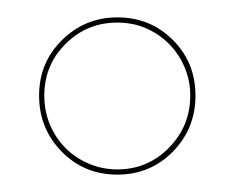

<svg xmlns="http://www.w3.org/2000/svg" viewBox="-20 -631 270 221"><path d="M115 -430Q77 -430 51 -456.5Q25 -483 25 -521Q25 -559 51.5 -585Q78 -611 115 -611Q153 -611 179 -585Q205 -559 205 -521Q205 -483 179 -456.5Q153 -430 115 -430ZM115 -605Q80 -605 55.5 -580.5Q31 -556 31 -521Q31 -503 37.5 -487.5Q44 -472 55.5 -460.5Q67 -449 82.5 -442.5Q98 -436 115 -436Q150 -436 174.5 -461Q199 -486 199 -521Q199 -538 192.5 -553.5Q186 -569 174.5 -580.5Q163 -592 148 -598.5Q133 -605 115 -605Z"/></svg>

Font: Moniqa Black Display
Style: Regular
Weight: 900
Designer: Rajesh Rajput
Foundry: Rajesh Rajput
Version: Version 1.000